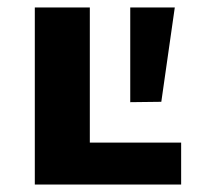

<svg xmlns="http://www.w3.org/2000/svg" viewBox="-20 -493 534 513"><path d="M73 0V-473H220V0ZM120 0V-112H464V0ZM411 -221 328 -220V-473H447Z"/></svg>

Font: Ysabeau SC ExtraBold
Style: Regular
Weight: 800
Designer: Christian Thalmann (Catharsis Fonts)
Version: Version 2.001;gftools[0.9.30]; featfreeze: smcp